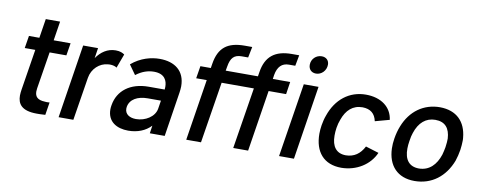

<svg xmlns="http://www.w3.org/2000/svg" viewBox="-63 -1010 3260 1308"><g transform="rotate(10 1567.5 -356.0)"><path d="M359 -424 373 -510H256L277 -643H178L157 -510H85L71 -424H144L99 -142C97 -128 95 -113 95 -100C95 -44 122 2 229 2C242 2 260 2 288 0L302 -88C296 -88 290 -87 284 -87C279 -87 274 -88 269 -88C216 -90 200 -113 200 -147C200 -154 201 -161 202 -169L243 -424Z M685 -516C628 -516 584 -485 552 -439L563 -510H460L380 0H482L530 -299C540 -362 591 -409 649 -413C653 -413 657 -414 662 -414C683 -414 702 -408 710 -401L746 -498C733 -507 716 -516 685 -516Z M1114 0 1162 -308C1164 -323 1166 -338 1166 -352C1166 -458 1095 -511 990 -511C932 -511 859 -493 796 -439L843 -373C885 -405 926 -418 967 -418C1043 -418 1060 -370 1060 -330C1060 -323 1060 -317 1059 -311H949C821 -311 738 -246 721 -144C719 -133 718 -123 718 -114C718 -28 784 8 862 8C927 8 981 -14 1019 -54L1011 0ZM1038 -175C1029 -118 965 -79 901 -79C857 -79 824 -99 824 -138C824 -142 824 -146 825 -150C834 -203 885 -232 956 -232H1047Z M2055 -597C2092 -597 2125 -629 2125 -671C2125 -700 2105 -720 2074 -720C2036 -720 2003 -690 2003 -649C2003 -618 2023 -597 2055 -597ZM1776 -538C1786 -596 1815 -625 1863 -625H1907L1921 -700H1870C1754 -700 1691 -650 1674 -541L1669 -510H1446L1451 -538C1461 -601 1485 -625 1537 -625H1581L1596 -700H1544C1425 -700 1366 -653 1348 -541L1343 -510H1271L1257 -424H1330L1263 0H1365L1433 -424H1656L1588 0H1691L1758 -424H1879L1892 -510H1772ZM1905 0H2008L2088 -511H1986Z M2336 5C2440 4 2530 -52 2568 -139L2477 -167C2449 -113 2409 -85 2352 -84C2285 -84 2253 -129 2253 -203C2253 -220 2254 -238 2257 -257C2260 -278 2266 -299 2273 -317C2297 -385 2341 -426 2408 -426C2463 -425 2495 -399 2506 -347L2605 -374C2594 -460 2522 -515 2416 -515C2301 -515 2212 -444 2172 -327C2164 -306 2158 -281 2154 -257C2151 -237 2149 -217 2149 -198C2149 -73 2214 5 2336 5Z M2842 7C2961 7 3051 -63 3095 -178C3103 -202 3110 -230 3114 -256C3117 -279 3119 -301 3119 -319C3119 -328 3119 -335 3118 -341C3108 -450 3043 -517 2928 -518C2814 -518 2725 -452 2682 -343C2671 -316 2663 -286 2658 -255C2654 -231 2652 -205 2653 -184C2657 -67 2724 7 2842 7ZM2858 -82C2789 -82 2756 -127 2757 -203C2757 -219 2759 -238 2762 -256C2765 -278 2770 -300 2775 -313C2799 -387 2846 -428 2911 -428C2980 -428 3012 -387 3016 -317C3016 -305 3015 -280 3011 -256C3008 -240 3004 -220 2999 -203C2975 -130 2929 -83 2858 -82Z"/></g></svg>

Font: Arthouse Owned Medium
Style: Italic
Weight: 500
Italic angle: -10°
Designer: Jeremy Tribby
Foundry: Tribby Type
Version: Version 1.000;PS 001.000;hotconv 1.0.88;makeotf.lib2.5.64775